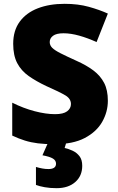

<svg xmlns="http://www.w3.org/2000/svg" viewBox="-20 -744 617 1004"><path d="M544 -217Q544 -159 514.5 -107Q485 -55 423.5 -22.5Q362 10 264 10Q215 10 178.5 5.5Q142 1 110 -9Q78 -19 44 -35V-207Q102 -178 161 -162.5Q220 -147 268 -147Q311 -147 331 -162Q351 -177 351 -200Q351 -228 321.5 -245.5Q292 -263 222 -294Q169 -319 130 -346.5Q91 -374 70 -414Q49 -454 49 -515Q49 -584 83 -630.5Q117 -677 177.5 -700.5Q238 -724 318 -724Q388 -724 444 -708.5Q500 -693 544 -673L485 -524Q439 -545 394.5 -557.5Q350 -570 312 -570Q275 -570 257.5 -557Q240 -544 240 -524Q240 -507 253 -494Q266 -481 296.5 -465.5Q327 -450 380 -426Q432 -403 468.5 -375.5Q505 -348 524.5 -310.5Q544 -273 544 -217ZM410 123Q410 176 373.5 208Q337 240 276 240Q242 240 214 235Q186 230 168 223V129Q185 134 201 137Q217 140 233 140Q273 140 273 112Q273 95 256.5 85Q240 75 202 68L232 0H327L318 30Q338 34 359.5 44Q381 54 395.5 72.5Q410 91 410 123Z"/></svg>

Font: Noto Sans Black
Style: Regular
Weight: 900
Designer: Monotype Design Team
Foundry: Monotype Imaging Inc.
Version: Version 2.007